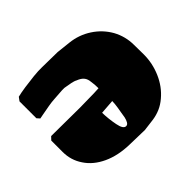

<svg xmlns="http://www.w3.org/2000/svg" viewBox="-154 -916 1167 1167"><g transform="rotate(-45 429.5 -332.0)"><path d="M494 24 368 21Q269 19 196 -15Q123 -49 85 -107Q46 -164 46 -235V-333L65 -353L311 -351L433 -353L474 -355L473 -386L468 -426Q464 -446 451.5 -459.5Q439 -473 413 -483Q406 -487 397.5 -489.5Q389 -492 380 -494Q360 -497 357 -498Q353 -499 346.5 -500Q340 -501 329 -503H308L236 -498Q215 -497 186 -492Q157 -487 120 -480L94 -475L78 -493V-638L95 -661Q123 -668 164 -674Q205 -680 248 -684.5Q291 -689 321 -688L454 -686L545 -676Q619 -668 680.5 -628Q742 -588 778 -525Q813 -461 813 -388L814 -305Q814 -230 783.5 -159.5Q753 -89 697 -42Q669 -18 638 -4.5Q607 9 573 14ZM430 -73Q442 -73 449.5 -86Q457 -99 461 -117L467 -154L473 -189Q475 -203 476.5 -216Q478 -229 478 -241L384 -234Q385 -181 396 -125Q406 -73 430 -73Z"/></g></svg>

Font: Sigmar
Style: Regular
Weight: 400
Designer: Vernon Adams
Foundry: Vernon Adams
Version: Version 1.000; ttfautohint (v1.8.4.7-5d5b);gftools[0.9.24]